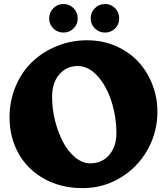

<svg xmlns="http://www.w3.org/2000/svg" viewBox="-20 -927 846 972"><path d="M250 -783Q229 -803.7 229 -834Q229 -864.3 250 -885.5Q271 -906.7 301.3 -906.7Q331.5 -906.7 352.5 -885.5Q373.5 -864.3 373.5 -834Q373.5 -803.7 352.5 -783Q331.5 -762.2 301.3 -762.2Q271 -762.2 250 -783ZM439 -834Q439 -864.3 460.2 -885.5Q481.4 -906.7 511.7 -906.7Q542 -906.7 562.7 -885.5Q583.5 -864.3 583.5 -834Q583.5 -803.7 562.7 -783Q542 -762.2 511.7 -762.2Q481.4 -762.2 460.2 -783.2Q439 -804.2 439 -834ZM28.3 -333Q28.3 -417 59.3 -490.2Q90.3 -563.5 143.6 -614.3Q196.8 -665 268.8 -694.1Q340.8 -723.1 421.4 -723.1Q499 -723.1 565.9 -694.1Q632.8 -665 678.7 -616Q724.6 -566.9 750.7 -500.7Q776.9 -434.6 776.9 -361.3Q776.9 -257.8 727.1 -168.9Q677.2 -80.1 589.8 -27.3Q502.4 25.4 398.4 25.4Q290 25.4 205.3 -21Q120.6 -67.4 74.5 -148.9Q28.3 -230.5 28.3 -333ZM437 -100.1Q496.6 -100.1 533 -142.8Q569.3 -185.5 569.3 -251.5Q569.3 -336.4 543.9 -414.8Q518.6 -493.2 472.9 -543Q427.2 -592.8 373.5 -592.8Q317.4 -592.8 280.5 -550.8Q243.7 -508.8 243.7 -435.1Q243.7 -376 258.8 -315.9Q273.9 -255.9 299.1 -208Q324.2 -160.2 360.8 -130.1Q397.5 -100.1 437 -100.1Z"/></svg>

Font: Cooper* ExtraBold
Style: Regular
Weight: 800
Designer: Owen Earl
Foundry: indestructible type*
Version: Version 0.001